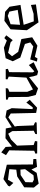

<svg xmlns="http://www.w3.org/2000/svg" viewBox="1175 -1778 628 3018"><g transform="rotate(-90 1489.0 -269.0)"><path d="M247 -259 135 -184 132 -72 172 -51Q192 -52 209 -53Q223 -54 234.5 -55.5Q246 -57 246 -59Q246 -59 250 -65Q254 -71 260.5 -80.5Q267 -90 275 -101.5Q283 -113 292 -125Q312 -153 339 -189L332 -262ZM183 -529 409 -476 413 -65 498 -59 499 -13 375 -1 333 -89 281 -7 112 25 50 -50 54 -202 225 -313 331 -327 339 -436 172 -458 123 -373 68 -431 78 -456Z M1430 -116 1305 0 1223 -15 1214 -414 1153 -452 1009 -351 1017 -310 1027 -55 1077 -31 1072 -7 889 -2 893 -28 943 -52 937 -390 896 -454 806 -411 709 -315 718 -54 781 -33 776 3 586 1 583 -27 628 -45 635 -438 559 -489 603 -563 688 -495 694 -393 825 -497 979 -492 997 -398 1156 -497 1261 -479 1298 -398 1283 -70 1310 -68 1386 -169Z M2020 -54 1873 16 1817 1 1799 -57 1786 -126 1609 15 1505 -21 1475 -139 1472 -447 1430 -465 1433 -489 1612 -493 1607 -457 1555 -436V-154L1592 -65L1657 -101L1778 -168L1794 -446L1750 -466L1753 -493H1911L1916 -459L1864 -439L1861 -68L1876 -43L1976 -130Z M2248 -522 2360 -476 2400 -515 2443 -485 2367 -383 2331 -417 2167 -456 2114 -394 2183 -297 2384 -247 2412 -77 2280 5 2104 -35 2080 6 2030 -3 2064 -108 2268 -60 2331 -107 2307 -191 2093 -264 2035 -383 2083 -494Z M2609 -268 2843 -305 2815 -436 2748 -461 2617 -417 2608 -264ZM2812 -503 2892 -433 2921 -261 2608 -211 2662 -52 2780 -55 2920 -97 2928 -18 2646 22 2523 -160 2537 -417 2671 -514Z"/></g></svg>

Font: Underdog
Style: Regular
Weight: 400
Designer: Sergey Steblina
Foundry: Sergey Steblina, Jovanny Lemonad
Version: Version 1.001; ttfautohint (v0.9)